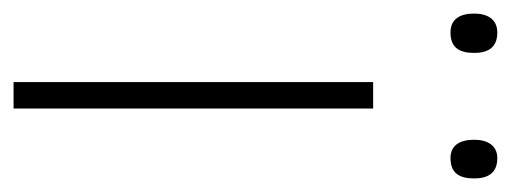

<svg xmlns="http://www.w3.org/2000/svg" viewBox="-267 -498 753 283"><g transform="rotate(90 109.5 -356.5)"><path d="M-12 -679C-12 -658 -4 -644 16 -644C39 -644 46 -658 46 -679C46 -698 39 -713 16 -713C-4 -713 -12 -698 -12 -679ZM174 -679C174 -658 182 -644 201 -644C224 -644 231 -658 231 -679C231 -698 224 -713 201 -713C182 -713 174 -698 174 -679ZM128 0V-530H89V0Z"/></g></svg>

Font: Noto Sans Telugu ExtraLight
Style: Regular
Weight: 200
Designer: Jelle Bosma - Monotype Design Team
Foundry: Monotype Imaging Inc.
Version: Version 2.005